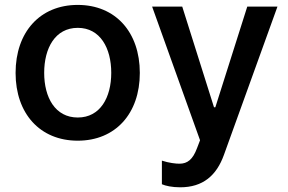

<svg xmlns="http://www.w3.org/2000/svg" viewBox="-20 -573 1197 797"><path d="M302.6 11C459.2 11 560.4 -101.6 560.4 -270.2C560.4 -440 459.2 -552.6 302.6 -552.6C146 -552.6 44.7 -440 44.7 -270.2C44.7 -101.6 146 11 302.6 11ZM163.4 -270.6C163.4 -372.9 208.8 -457.4 302.9 -457.4C396.3 -457.4 441.8 -372.9 441.8 -270.6C441.8 -168.7 396.3 -85.2 302.9 -85.2C208.8 -85.2 163.4 -168.7 163.4 -270.6ZM611.5 -545.5 810.4 9.2 797.9 41.9C780.2 89.8 757.5 106.2 725.9 106.5C711.6 106.9 680.4 103.3 652 93.8V191.8C667.3 198.5 694.6 204.5 728 204.5C822.1 204.5 878.9 155.9 909.8 69.2L1131.7 -545.5H1006.4L873.9 -127.8H868.3L736.5 -545.5Z"/></svg>

Font: Magic Ui Pro Semi Bold
Style: Regular
Weight: 600
Designer: Stefan Endress, Andreas Faust
Version: Version 1.000;FEAKit 1.0